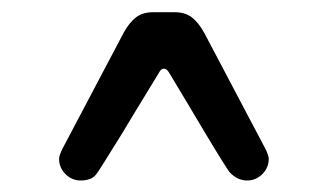

<svg xmlns="http://www.w3.org/2000/svg" viewBox="-20 -707 552 322"><path d="M79.1 -440.4Q79.1 -446.3 85 -458L187.5 -652.3Q197.3 -669.9 208.5 -678.2Q219.7 -686.5 236.3 -686.5H273.4Q290 -686.5 301.3 -678.2Q312.5 -669.9 322.3 -652.3L424.8 -458Q430.7 -446.3 430.7 -440.4Q430.7 -425.8 419.9 -415Q409.2 -404.3 394.5 -404.3Q378.9 -404.3 366.2 -417Q361.3 -420.9 298.8 -526.4Q263.7 -585 263.7 -585Q259.8 -591.8 254.9 -591.8Q250 -591.8 247.1 -585.9Q198.2 -505.9 185.5 -484.4Q144.5 -418 141.6 -415Q133.8 -404.3 115.2 -404.3Q100.6 -404.3 89.8 -415Q79.1 -425.8 79.1 -440.4Z"/></svg>

Font: KTXP_ComRound
Style: Medium
Weight: 500
Version: Version 1.01;May 16, 2022;FontCreator 13.0.0.2683 64-bit